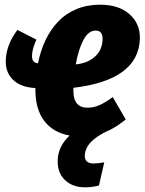

<svg xmlns="http://www.w3.org/2000/svg" viewBox="-20 -571 624 829"><path d="M412.1 -550.8Q492.7 -550.8 539.1 -509.8Q585.4 -468.8 584 -403.8Q578.1 -225.1 296.9 -191.9V-178.2Q296.9 -106 357.9 -106Q384.3 -106 409.2 -116.9Q434.1 -127.9 466.8 -151.9L522.9 -55.2Q486.8 -25.9 454.1 -9.8Q453.1 -9.8 452.1 -8.8L444.8 -5.9Q346.2 40.5 346.2 102.1Q346.2 134.8 383.8 134.8Q401.9 134.8 430.2 129.9L407.2 230Q378.4 237.8 346.2 237.8Q294.9 237.8 262 207.8Q229 177.7 229 126Q229 61.5 280.8 14.2Q209.5 2 170.4 -49.8Q131.3 -101.6 132.8 -190.9Q73.2 -193.4 39.1 -223.9Q4.9 -254.4 4.9 -305.2Q4.9 -374.5 55.2 -441.9L137.2 -399.9Q118.2 -358.4 118.2 -329.1Q118.2 -299.3 144 -297.9Q155.3 -353.5 177 -398.7Q198.7 -443.8 231.4 -478.3Q264.2 -512.7 310.3 -531.7Q356.4 -550.8 412.1 -550.8ZM307.1 -293Q348.1 -296.9 375.2 -315.2Q402.3 -333.5 412.6 -356Q422.9 -378.4 422.9 -403.8Q422.9 -439 393.1 -439Q361.3 -439 339.8 -397.7Q318.4 -356.4 307.1 -293Z"/></svg>

Font: Fira Sans Compressed ExtraBold
Style: Italic
Weight: 800
Width: 3
Italic angle: -8°
Designer: Carrois Corporate & Edenspiekermann AG
Foundry: Carrois Corporate GbR & Edenspiekermann AG
Version: Version 4.203;PS 004.203;hotconv 1.0.88;makeotf.lib2.5.64775